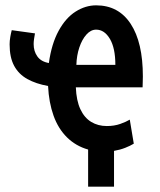

<svg xmlns="http://www.w3.org/2000/svg" viewBox="-20 -555 600 719"><path d="M310 144V5Q264 -8 231 -40.5Q198 -73 180.5 -122Q163 -171 160 -233Q115 -241 82.5 -259Q50 -277 33 -308.5Q16 -340 16 -389Q16 -402 18.5 -416.5Q21 -431 24 -442L111 -430Q109 -419 107.5 -409Q106 -399 106 -390Q106 -363 120 -343.5Q134 -324 163 -319Q173 -391 199.5 -439.5Q226 -488 263 -511.5Q300 -535 340 -535Q424 -535 469.5 -465.5Q515 -396 515 -269Q515 -258 514.5 -247Q514 -236 514 -228H264Q266 -178 281 -146Q296 -114 321.5 -98.5Q347 -83 380 -83Q408 -83 430.5 -91Q453 -99 466 -107L481 -17Q468 -9 449 -1.5Q430 6 407 10V144ZM266 -312H412Q412 -375 391.5 -409.5Q371 -444 340 -444Q320 -444 303.5 -425.5Q287 -407 277 -377Q267 -347 266 -312Z"/></svg>

Font: Ubuntu Sans Mono Medium
Style: Regular
Weight: 500
Monospace: yes
Designer: Dalton Maag Ltd
Foundry: Dalton Maag Ltd
Version: Version 1.006